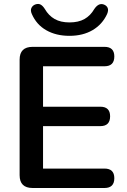

<svg xmlns="http://www.w3.org/2000/svg" viewBox="-20 -939 635 959"><path d="M143 0Q78 0 78 -64V-641Q78 -705 143 -705H502Q551 -705 551 -657Q551 -608 502 -608H195V-406H481Q530 -406 530 -358Q530 -309 481 -309H195V-97H502Q551 -97 551 -49Q551 0 502 0ZM327 -760Q260 -760 211 -788Q162 -816 139 -869Q131 -887 137 -899.5Q143 -912 157 -917Q172 -922 183 -916Q194 -910 204 -894Q223 -861 253 -844Q283 -827 327 -827Q372 -827 402 -844Q432 -861 451 -894Q472 -925 497 -917Q512 -912 517.5 -900Q523 -888 515 -869Q491 -817 442.5 -788.5Q394 -760 327 -760Z"/></svg>

Font: Chiron GoRound TC M
Style: Regular
Weight: 500
Designer: Ryoko NISHIZUKA 西塚涼子 (kana, bopomofo & ideographs); Paul D. Hunt (Latin, Greek & Cyrillic); Sandoll Communications 산돌커뮤니
Foundry: Adobe
Version: Version 1.000;hotconv 1.1.1;makeotfexe 2.6.0